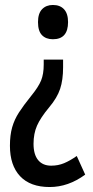

<svg xmlns="http://www.w3.org/2000/svg" viewBox="-20 -564 373 773"><path d="M234 -293Q234 -242 222 -206Q210 -170 178 -132Q143 -90 129 -58Q115 -26 115 15Q115 58 133.5 80.5Q152 103 186 103Q214 103 238 93Q262 83 289 64L323 139Q255 189 180 189Q102 189 61 145.5Q20 102 20 23Q20 -20 29 -51.5Q38 -83 56.5 -111.5Q75 -140 104 -176Q135 -214 145.5 -240Q156 -266 156 -304V-324H234ZM254 -475Q254 -406 193 -406Q165 -406 149 -422.5Q133 -439 133 -475Q133 -510 149.5 -527Q166 -544 193 -544Q222 -544 238 -526.5Q254 -509 254 -475Z"/></svg>

Font: Noto Sans Lao Looped ExtraCondensed Medium
Style: Regular
Weight: 500
Width: 2
Designer: Mark Frömberg, Ben Mitchell
Foundry: The Fontpad Ltd
Version: Version 1.002; ttfautohint (v1.8.4.7-5d5b)